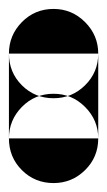

<svg xmlns="http://www.w3.org/2000/svg" viewBox="-20 -220 240 430"><path d="M0 -100H200V90H0ZM100 -200Q58 -200 29 -170.5Q0 -141 0 -100Q0 -58 29 -29Q58 0 100 0Q141 0 170.5 -29Q200 -58 200 -100Q200 -141 170.5 -170.5Q141 -200 100 -200ZM100 -10Q58 -10 29 19.5Q0 49 0 90Q0 132 29 161Q58 190 100 190Q141 190 170.5 161Q200 132 200 90Q200 49 170.5 19.5Q141 -10 100 -10Z"/></svg>

Font: Wavefont Black
Style: Regular
Weight: 900
Version: Version 3.004;gftools[0.9.33]